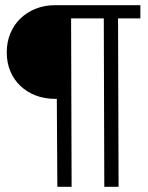

<svg xmlns="http://www.w3.org/2000/svg" viewBox="-20 -720 570 740"><path d="M380 -649H254L256 0H201L199 -339H192Q152 -339 118 -352Q84 -365 59 -388.5Q34 -412 20 -445Q6 -478 6 -518Q6 -558 20 -591.5Q34 -625 59 -649Q84 -673 118 -686.5Q152 -700 192 -700H521V-649H435L437 0H382Z"/></svg>

Font: Panefresco 250wt
Style: Regular
Weight: 300
Version: Version 1.000